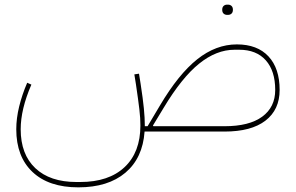

<svg xmlns="http://www.w3.org/2000/svg" viewBox="-20 -566 1273 826"><path d="M317 240Q190 240 120 174Q50 108 50 -10Q50 -57 62.5 -108Q75 -159 97 -210L115 -202Q69 -96 69 -10Q69 98 132 157.5Q195 217 309 217H325Q448 217 516 153Q584 89 584 -26Q584 -42 583 -58.5Q582 -75 579.5 -96Q577 -117 573.5 -142.5Q570 -168 565 -202L558 -246L578 -249L585 -205Q590 -172 593.5 -146Q597 -120 599 -99Q601 -78 602 -60Q603 -42 603 -26V-23H615L668 -112Q748 -247 828.5 -311Q909 -375 999 -375Q1087 -375 1135 -323.5Q1183 -272 1183 -179Q1183 -94 1122 -47Q1061 0 946 0H602Q594 114 519.5 177Q445 240 317 240ZM946 -23Q1052 -23 1108 -64Q1164 -105 1164 -179Q1164 -261 1123.5 -306.5Q1083 -352 1009 -352H989Q911 -352 836.5 -292Q762 -232 684 -102L638 -26L640 -23ZM957 -502Q948 -502 942 -507.5Q936 -513 936 -524Q936 -535 942 -540.5Q948 -546 957 -546H961Q970 -546 976 -540.5Q982 -535 982 -524Q982 -513 976 -507.5Q970 -502 961 -502Z"/></svg>

Font: IBM Plex Sans Arabic Thin
Style: Regular
Weight: 100
Designer: Mike Abbink, Paul van der Laan, Pieter van Rosmalen, Wael Morcos, Khajak Apelian
Foundry: Bold Monday
Version: Version 1.101